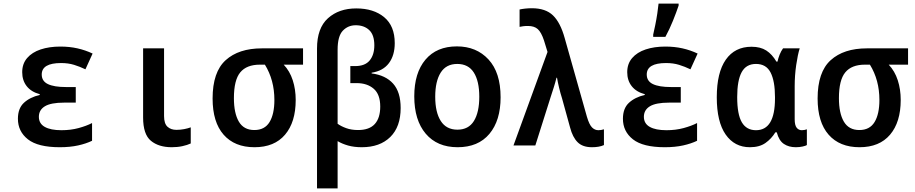

<svg xmlns="http://www.w3.org/2000/svg" viewBox="-20 -812 5107 1072"><path d="M314 10Q192 10 136 -34Q80 -78 80 -149Q80 -207 113.5 -238Q147 -269 202 -282V-286Q154 -299 129 -331Q104 -363 104 -409Q104 -456 131.5 -488Q159 -520 207 -536Q255 -552 317 -552Q368 -552 412.5 -542Q457 -532 497 -513L457 -425Q426 -440 393.5 -450Q361 -460 321 -460Q213 -460 213 -396Q213 -359 247.5 -342.5Q282 -326 348 -326H403V-239H338Q264 -239 230.5 -218.5Q197 -198 197 -160Q197 -122 230 -103.5Q263 -85 323 -85Q375 -85 419 -97Q463 -109 494 -125V-26Q461 -10 416 0Q371 10 314 10Z M939 10Q866 10 822.5 -26Q779 -62 779 -156V-542H896V-164Q896 -122 915 -104.5Q934 -87 965 -87Q987 -87 1008 -91Q1029 -95 1045 -101V-11Q1026 -2 998.5 4Q971 10 939 10Z M1401 10Q1290 10 1228.5 -60Q1167 -130 1167 -262Q1167 -410 1240 -476Q1313 -542 1442 -542H1672V-451H1564Q1598 -415 1614.5 -364Q1631 -313 1631 -254Q1631 -130 1571.5 -60Q1512 10 1401 10ZM1400 -86Q1458 -86 1485 -130.5Q1512 -175 1512 -254Q1512 -365 1459 -451H1431Q1357 -451 1321.5 -408Q1286 -365 1286 -264Q1286 -180 1313.5 -133Q1341 -86 1400 -86Z M1750 -541Q1750 -655 1811 -710Q1872 -765 1969 -765Q2066 -765 2125 -716Q2184 -667 2184 -571Q2184 -503 2151.5 -459.5Q2119 -416 2055 -406V-402Q2133 -392 2175 -345Q2217 -298 2217 -209Q2217 -104 2159 -47Q2101 10 2000 10Q1957 10 1923.5 0.5Q1890 -9 1865 -24V240H1750ZM1979 -86Q2042 -86 2072.5 -119.5Q2103 -153 2103 -217Q2103 -285 2066.5 -316.5Q2030 -348 1971 -348H1936V-443H1963Q2018 -443 2044 -474.5Q2070 -506 2070 -559Q2070 -617 2041.5 -644Q2013 -671 1966 -671Q1923 -671 1894 -640.5Q1865 -610 1865 -534V-121Q1884 -107 1913 -96.5Q1942 -86 1979 -86Z M2535 10Q2421 10 2357 -65.5Q2293 -141 2293 -274Q2293 -405 2355.5 -479Q2418 -553 2531 -553Q2640 -553 2707.5 -480Q2775 -407 2775 -269Q2775 -139 2712.5 -64.5Q2650 10 2535 10ZM2534 -88Q2596 -88 2626 -136.5Q2656 -185 2656 -272Q2656 -359 2625.5 -407Q2595 -455 2533 -455Q2471 -455 2440.5 -406.5Q2410 -358 2410 -272Q2410 -185 2441 -136.5Q2472 -88 2534 -88Z M3285 10Q3233 10 3205 -18Q3177 -46 3163 -100L3118 -263Q3109 -291 3101.5 -322.5Q3094 -354 3090 -378H3087Q3081 -353 3072 -324.5Q3063 -296 3056 -275L2969 0H2847L3037 -522L3017 -587Q3002 -632 2982.5 -649.5Q2963 -667 2928 -667Q2912 -667 2901 -665.5Q2890 -664 2881 -662V-759Q2894 -762 2912 -764Q2930 -766 2950 -766Q3026 -766 3067.5 -726Q3109 -686 3133 -599L3257 -160Q3270 -116 3285.5 -100.5Q3301 -85 3321 -85Q3336 -85 3352 -90V-2Q3326 10 3285 10Z M3692 10Q3570 10 3514 -34Q3458 -78 3458 -149Q3458 -207 3491.5 -238Q3525 -269 3580 -282V-286Q3532 -299 3507 -331Q3482 -363 3482 -409Q3482 -456 3509.5 -488Q3537 -520 3585 -536Q3633 -552 3695 -552Q3746 -552 3790.5 -542Q3835 -532 3875 -513L3835 -425Q3804 -440 3771.5 -450Q3739 -460 3699 -460Q3591 -460 3591 -396Q3591 -359 3625.5 -342.5Q3660 -326 3726 -326H3781V-239H3716Q3642 -239 3608.5 -218.5Q3575 -198 3575 -160Q3575 -122 3608 -103.5Q3641 -85 3701 -85Q3753 -85 3797 -97Q3841 -109 3872 -125V-26Q3839 -10 3794 0Q3749 10 3692 10ZM3627 -619Q3632 -640 3638.5 -672Q3645 -704 3650 -737Q3655 -770 3657 -792H3769V-781Q3757 -745 3737.5 -696.5Q3718 -648 3695 -606H3627Z M4167 10Q4081 10 4031.5 -61Q3982 -132 3982 -269Q3982 -407 4032.5 -479Q4083 -551 4176 -551Q4226 -551 4258.5 -530Q4291 -509 4315 -468H4321Q4325 -487 4333 -507Q4341 -527 4352 -542H4445Q4434 -507 4425.5 -449Q4417 -391 4417 -331V-146Q4417 -113 4428 -99Q4439 -85 4457 -85Q4464 -85 4472 -86.5Q4480 -88 4485 -90V-2Q4479 2 4461.5 6Q4444 10 4423 10Q4384 10 4356.5 -8.5Q4329 -27 4317 -73H4309Q4287 -37 4253.5 -13.5Q4220 10 4167 10ZM4201 -85Q4307 -85 4307 -262V-270Q4307 -359 4282.5 -407Q4258 -455 4201 -455Q4146 -455 4121 -409Q4096 -363 4096 -270Q4096 -173 4122 -129Q4148 -85 4201 -85Z M4779 10Q4668 10 4606.5 -60Q4545 -130 4545 -262Q4545 -410 4618 -476Q4691 -542 4820 -542H5050V-451H4942Q4976 -415 4992.5 -364Q5009 -313 5009 -254Q5009 -130 4949.5 -60Q4890 10 4779 10ZM4778 -86Q4836 -86 4863 -130.5Q4890 -175 4890 -254Q4890 -365 4837 -451H4809Q4735 -451 4699.5 -408Q4664 -365 4664 -264Q4664 -180 4691.5 -133Q4719 -86 4778 -86Z"/></svg>

Font: Noto Sans Mono SemiCondensed SemiBold
Style: Regular
Weight: 600
Width: 4
Designer: Monotype Design Team
Foundry: Monotype Imaging Inc.
Version: Version 2.014; ttfautohint (v1.8.4.7-5d5b)